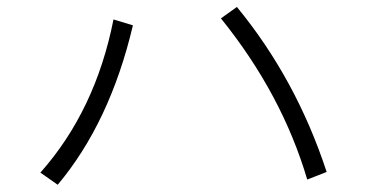

<svg xmlns="http://www.w3.org/2000/svg" viewBox="-20 -587 1040 541"><path d="M93.8 -100.6Q249 -275.4 299.8 -532.2L354.5 -515.6Q290 -242.2 142.6 -66.4ZM602.5 -535.2 647.5 -567.4Q814.5 -364.3 900.4 -102.5L845.7 -81.1Q774.4 -322.3 602.5 -535.2Z"/></svg>

Font: Gothic A1 Light
Style: Regular
Weight: 300
Version: Version 2.50